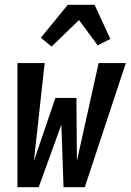

<svg xmlns="http://www.w3.org/2000/svg" viewBox="-20 -784 547 804"><path d="M53 0V-520H167L122 -110L212 -374H300L302 -110L393 -520H507L335 0H246L237 -262L142 0ZM196 -589 151 -626 264 -764H376L442 -621L389 -594L311 -700Z"/></svg>

Font: Iosevka SS18
Style: Bold Italic
Weight: 700
Italic angle: -9°
Monospace: yes
Designer: Belleve Invis
Foundry: Belleve Invis
Version: Version 25.1.1; ttfautohint (v1.8.4)